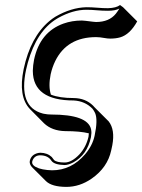

<svg xmlns="http://www.w3.org/2000/svg" viewBox="-20 -462 569 768"><path d="M241.2 62.5Q188 61.5 156.2 31.2L100.1 -25.4Q51.8 -75.7 74.7 -186Q102.1 -314.5 177.7 -377.9Q189.5 -387.7 201.2 -395Q264.2 -431.6 325.2 -433.1Q346.7 -433.1 368.7 -431.2Q391.6 -429.2 412.1 -429.2Q445.3 -430.2 460 -441.9L472.2 -433.1L528.8 -376.5Q499.5 -323.7 460.4 -312.5Q442.9 -307.6 420.9 -307.6Q410.6 -307.6 397 -310.1Q378.9 -313.5 364.3 -313.5Q248.5 -313.5 201.2 -218.3Q189 -193.4 182.6 -164.6Q172.9 -116.7 183.6 -83.5Q217.8 -69.8 274.9 -69.8Q321.8 -69.3 352.1 -39.6Q355.5 -35.6 357.9 -33.2L414.6 23.4Q440.9 56.6 429.2 119.1Q427.7 127.4 424.8 139.6Q410.2 208 346.7 252.4Q298.8 285.6 245.1 285.6Q187.5 285.2 164.1 262.7L107.4 206.1Q97.2 194.3 99.1 182.1Q104.5 156.2 132.8 149.9Q137.2 148.9 141.1 148.9Q169.4 149.4 187 166Q191.4 170.9 193.8 174.8Q195.3 176.8 196.3 178.2Q207 188 238.8 188Q266.6 188 297.4 155.8Q324.7 126 334 85Q335.4 77.1 335.4 71.3Q299.8 62.5 241.2 62.5ZM184.6 -3.9Q330.6 -3.9 344.2 54.7Q345.7 62.5 345.7 69.8Q345.2 78.6 343.8 86.9Q329.1 156.7 273.4 187.5Q253.9 197.8 238.8 198.2Q196.3 197.3 185.1 180.2Q171.9 159.7 141.1 159.2Q119.6 159.2 110.8 178.2Q109.4 181.6 108.9 184.1Q105.5 200.7 135.7 211.4Q143.1 213.9 150.9 215.3Q168.5 218.8 188.5 219.2Q265.1 219.2 320.3 155.3Q350.1 120.1 358.4 81.1Q372.1 17.1 360.4 -9.8Q356 -19 350.1 -26.9Q320.3 -57.6 274.9 -60.1Q112.3 -60.1 111.3 -177.7Q111.3 -179.2 111.3 -179.7Q111.8 -200.7 116.2 -223.1Q139.6 -334 233.9 -367.7Q268.1 -379.9 307.6 -379.9Q314.9 -379.9 352.5 -375Q358.9 -374 364.3 -374Q416.5 -374 443.4 -407.2Q450.7 -416.5 457.5 -427.7Q440.4 -418.9 412.1 -418.9Q389.6 -418.9 367.2 -420.9Q345.7 -422.9 325.2 -422.9Q272 -422.9 213.4 -390.6Q209.5 -388.2 206.1 -386.2Q126.5 -337.4 91.3 -211.4Q87.4 -197.3 84.5 -184.1Q52.2 -33.7 151.4 -7.8Q154.3 -7.3 156.2 -6.8Q170.4 -3.9 184.6 -3.9Z"/></svg>

Font: Linux Biolinum Shadow O
Style: Italic
Weight: 400
Italic angle: -12°
Designer: Philipp H. Poll
Foundry: Philipp H. Poll
Version: Version 0.6.2